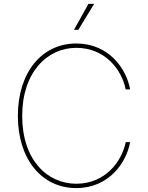

<svg xmlns="http://www.w3.org/2000/svg" viewBox="-20 -962 763 992"><path d="M374 9.8C544.9 9.8 634.3 -125 652.3 -227.5H629.4C609.9 -128.4 524.4 -12.7 374 -12.7C224.6 -12.7 94.7 -134.8 94.7 -363.3C94.7 -589.4 224.6 -714.8 374 -714.8C524.9 -714.8 609.9 -599.6 629.4 -500H652.3C634.3 -603.5 544.9 -737.3 374 -737.3C194.8 -737.3 72.3 -586.4 72.3 -363.3C72.3 -140.6 194.8 9.8 374 9.8ZM362.3 -808.1H384.8L466.3 -941.9H437Z"/></svg>

Font: Raveo Thin
Style: Regular
Weight: 100
Designer: Jakub Foglar, Rasmus Andersson (Inter)
Foundry: Jakubfoglar.com
Version: Version 1.100;Glyphs 3.2.3 (3260)